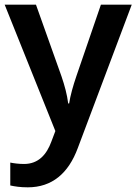

<svg xmlns="http://www.w3.org/2000/svg" viewBox="-20 -562 584 822"><path d="M0 -542 217 -1 200 44C180 99 145 140 83 140C60 140 38 137 24 134V232C42 236 66 240 99 240C203 240 273 180 313 72L544 -542H412L307 -236C293 -195 281 -153 276 -119H272C267 -158 257 -195 243 -236L134 -542Z"/></svg>

Font: Noto Sans New Tai Lue Semibold
Style: Regular
Weight: 600
Designer: Monotype Design Team
Foundry: Monotype Imaging Inc.
Version: Version 2.004